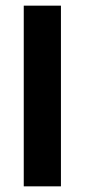

<svg xmlns="http://www.w3.org/2000/svg" viewBox="-20 -659 300 679"><path d="M195.5 -639V0H64V-639Z"/></svg>

Font: Anek Devanagari SemiBold
Style: Regular
Weight: 600
Designer: Kailash Malviya (Devanagari) & Yesha Goshar (Latin)
Foundry: Ek Type
Version: Version 1.003